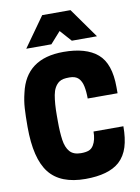

<svg xmlns="http://www.w3.org/2000/svg" viewBox="-110 -1116 880 1203"><g transform="rotate(-10 330.0 -515.0)"><path d="M496 -854ZM560 -854H400L335 -927L270 -854H110L245 -1044H425ZM335 14Q176 14 104.5 -77Q33 -168 33 -370Q33 -441 36 -488.5Q39 -536 51 -584Q97 -794 335 -794Q479 -794 552 -731.5Q625 -669 625 -519V-480H435Q435 -524 428 -558Q421 -592 402 -611Q383 -630 345 -630Q322 -630 306.5 -627Q291 -624 278 -615Q245 -590 235.5 -537.5Q226 -485 226 -410V-370Q226 -303 233 -253.5Q240 -204 263.5 -177Q287 -150 335 -150Q365 -150 384 -157Q403 -164 415 -184Q435 -217 435 -270H625Q625 -193 608 -138.5Q591 -84 552 -48Q482 14 335 14Z"/></g></svg>

Font: Tanohe Sans Black
Style: Regular
Weight: 900
Designer: Village Type and Design LLC & Cristiano Sobral
Foundry: Cooper Hewitt Smithsonian Design Museum
Version: Version 1.00;March 11, 2020;FontCreator 12.0.0.2522 64-bit; 